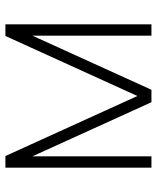

<svg xmlns="http://www.w3.org/2000/svg" viewBox="45 -625 580 710"><g transform="rotate(-90 335.0 -270.0)"><path d="M70 0V-540H113L335 -52L557 -540H600V0H558V-440L358 0H312L112 -440V0Z"/></g></svg>

Font: Hauora
Style: Regular
Weight: 400
Designer: Wayne Shih
Foundry: WCYS
Version: Version 1.001